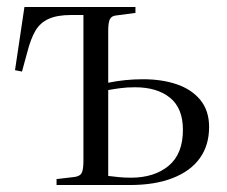

<svg xmlns="http://www.w3.org/2000/svg" viewBox="-20 -530 649 550"><path d="M142 0V-17L193 -23Q209 -25 214 -34.5Q219 -44 219 -70V-487H183Q144 -487 119.5 -476Q95 -465 81.5 -442Q68 -419 58 -380L43 -325L23 -329L50 -510H368V-493L315 -486Q300 -485 295 -475.5Q290 -466 290 -442V-293Q314 -298 339 -300.5Q364 -303 390 -303Q444 -303 486.5 -288.5Q529 -274 554 -243.5Q579 -213 579 -166Q579 -114 552.5 -77Q526 -40 475 -20Q424 0 352 0ZM355 -21Q422 -21 463 -55Q504 -89 504 -158Q504 -220 467 -250Q430 -280 367 -280Q344 -280 325 -277.5Q306 -275 290 -272V-26Q306 -24 321.5 -22.5Q337 -21 355 -21Z"/></svg>

Font: Literata 60pt Light
Style: Regular
Weight: 300
Designer: Latin by Veronika Burian and Jose Scaglione. Greek by Irene Vlachou. Cyrillic by Vera Evstafieva.
Foundry: TypeTogether
Version: Version 3.103;gftools[0.9.29]